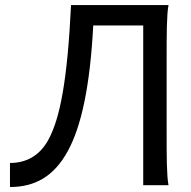

<svg xmlns="http://www.w3.org/2000/svg" viewBox="-20 -733 758 760"><path d="M546.9 -632.3V0H647C639.6 -39.1 639.6 -113.8 639.6 -210V-500.5C639.6 -596.7 639.6 -673.8 647 -712.9H261.2C246.6 -409.7 216.8 -265.6 173.3 -183.1C136.7 -113.3 80.1 -87.9 19.5 -87.9V7.3C115.7 7.3 192.9 -32.7 248.5 -135.3C302.2 -233.4 336.4 -391.6 349.1 -632.3Z"/></svg>

Font: Andika
Style: Regular
Weight: 400
Designer: Victor Gaultney, Annie Olsen, Julie Remington, Don Collingsworth, Eric Hays
Foundry: SIL International
Version: Version 1.000